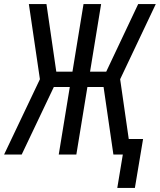

<svg xmlns="http://www.w3.org/2000/svg" viewBox="-26 -755 781 938"><path d="M633 163 673 -76H603L561 -368L735 -735H649L493 -405H414L468 -735H382L328 -405H249L201 -735H115L169 -368L-6 0H80L237 -330H315L261 0H347L401 -330H480L528 0H574L547 163Z"/></svg>

Font: Iosevka Sparkle Oblique
Style: Regular
Weight: 400
Italic angle: -9°
Designer: Belleve Invis
Foundry: Belleve Invis
Version: Version 4.5.0; ttfautohint (v1.8.3)